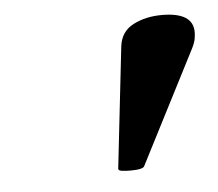

<svg xmlns="http://www.w3.org/2000/svg" viewBox="-33 -701 384 338"><g transform="rotate(-5 159.5 -532.0)"><path d="M185 -398Q176 -398 169.5 -399Q163 -400 164 -404L188 -617Q191 -643 213 -654.5Q235 -666 264 -666Q319 -666 319 -631Q319 -627 318 -620Q317 -613 312 -603L210 -404Q208 -398 185 -398Z"/></g></svg>

Font: Junicode
Style: Bold Italic
Weight: 700
Italic angle: -11°
Designer: Peter S. Baker
Version: Version 2.100; ttfautohint (v1.8.4)